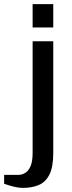

<svg xmlns="http://www.w3.org/2000/svg" viewBox="-80 -700 348 930"><path d="M33 210Q9 210 -16 203.5Q-41 197 -60 190V147H10Q26 147 42 137.5Q58 128 68 105Q78 82 78 40V-500H178V40Q178 110 159 146.5Q140 183 107 196.5Q74 210 33 210ZM78 -567V-680H178V-567Z"/></svg>

Font: Cuprum Medium
Style: Regular
Weight: 500
Designer: Jovanny Lemonad
Foundry: Jovanny Lemonad
Version: Version 3.000